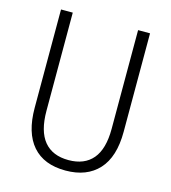

<svg xmlns="http://www.w3.org/2000/svg" viewBox="-108 -802 802 900"><g transform="rotate(15 293.0 -352.0)"><path d="M509 -236Q509 -114 452 -52Q395 10 292 10Q187 10 132 -53Q77 -116 77 -237V-714H134V-238Q134 -139 174.5 -90Q215 -41 293 -41Q370 -41 410.5 -89Q451 -137 451 -235V-714H509Z"/></g></svg>

Font: Noto Sans Display Light Narrow
Style: Regular
Weight: 300
Width: 4
Designer: Monotype Design team
Foundry: Monotype Imaging Inc.
Version: Version 1.000